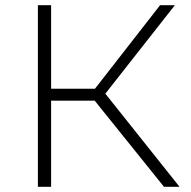

<svg xmlns="http://www.w3.org/2000/svg" viewBox="-20 -720 735 740"><path d="M345 -332H177V0H126V-700H177V-378H346L597 -700H654L386 -359L672 0H612Z"/></svg>

Font: Montserrat Alternates Light
Style: Regular
Weight: 300
Designer: Julieta Ulanovsky
Foundry: Julieta Ulanovsky
Version: Version 7.200